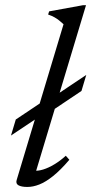

<svg xmlns="http://www.w3.org/2000/svg" viewBox="-20 -730 362 760"><path d="M42.5 -257 151 -329.5 181 -339.5 321.5 -433.5 302.5 -370 172 -282.5 144 -274 23.5 -193.5ZM231.5 -634Q222.5 -642.5 214 -649.2Q205.5 -656 195.2 -661.8Q185 -667.5 170.5 -672.5L174.5 -685L309 -709.5H320.5L119 -40.5L113 -54.5Q129.5 -52.5 150.8 -59Q172 -65.5 195.2 -79.5Q218.5 -93.5 240.5 -113.5L254.5 -97.5Q219.5 -56.5 190 -33Q160.5 -9.5 135.8 0.2Q111 10 88.5 10Q65 10 53.2 3.5Q41.5 -3 46 -17.5Z"/></svg>

Font: Newsreader 18pt
Style: Italic
Weight: 400
Italic angle: -17°
Version: Version 1.003